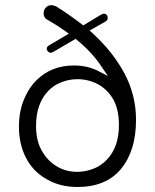

<svg xmlns="http://www.w3.org/2000/svg" viewBox="-20 -746 619 767"><path d="M403.3 -661.1Q410.2 -666 410.2 -674.8Q410.2 -682.6 405.8 -687Q401.4 -691.4 396 -691.4Q390.6 -691.4 383.8 -687.5L312.5 -644.5Q262.7 -683.6 204.1 -720.7Q190.4 -725.6 186.5 -725.6Q172.9 -725.6 163.6 -716.3Q154.3 -707 154.3 -693.4Q154.3 -679.7 163.1 -670.9Q165 -668.9 169.9 -667Q209 -644.5 243.2 -620.1L254.9 -611.3L176.8 -565.4Q173.8 -563.5 170.4 -560.5Q167 -557.6 167 -552.7Q167 -547.9 168 -545.4Q168.9 -543 172.9 -539.1Q176.8 -535.2 182.6 -535.2Q186.5 -535.2 195.3 -540L282.2 -590.8Q308.6 -569.3 328.1 -549.8Q364.3 -513.7 389.6 -473.6L411.1 -442.4L377 -460Q332 -484.4 275.4 -484.4Q184.6 -484.4 125 -424.8Q98.6 -398.4 82 -362.3Q82 -362.3 82 -362.3Q55.7 -309.6 55.7 -239.7Q55.7 -169.9 84 -115.2Q112.3 -60.5 166 -30.3Q219.7 1 289.1 1Q404.3 1 463.9 -71.8Q523.4 -144.5 523.4 -267.6Q523.4 -365.2 477.5 -452.1Q430.7 -540 347.7 -615.2L337.9 -624ZM369.1 -79.1Q330.1 -59.6 287.1 -59.6Q244.1 -59.6 207.5 -81.1Q170.9 -102.5 148.4 -141.6Q124 -181.6 124 -243.2Q124 -334 174.8 -384.8Q191.4 -401.4 210.9 -411.1Q248 -429.7 289.1 -429.7Q332 -429.7 370.1 -410.2Q407.2 -390.6 431.6 -350.6Q455.1 -309.6 455.1 -246.1Q455.1 -156.2 404.3 -105.5Q388.7 -89.8 369.1 -79.1Z"/></svg>

Font: FakePearl
Style: ExtraLight
Weight: 300
Version: Version 1.2